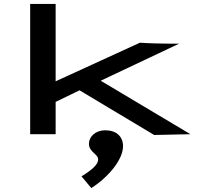

<svg xmlns="http://www.w3.org/2000/svg" viewBox="-20 -685 1040 980"><path d="M767 4 952 0 494 -273 894 -462H851C817 -462 730 -464 694 -467L264 -270V-665H134V0H264V-165L386 -224ZM446 275C535 218 608 129 608 61C608 11 573 -20 517 -20C467 -20 434 13 434 48C434 93 481 99 481 130C481 153 452 181 396 215Z"/></svg>

Font: Inconsolata UltraExpanded
Style: Bold
Weight: 700
Width: 9
Monospace: yes
Designer: Raph Levien, Cyreal, Brenton Simpson
Foundry: Raph Levien, Cyreal, Google
Version: Version 3.100